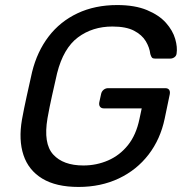

<svg xmlns="http://www.w3.org/2000/svg" viewBox="-20 -730 721 760"><path d="M291 10Q202 10 147.5 -23Q93 -56 73 -116Q53 -176 67 -257Q75 -301 86 -350.5Q97 -400 107 -445Q127 -526 172.5 -585.5Q218 -645 287 -677.5Q356 -710 444 -710Q514 -710 562 -690Q610 -670 637 -639.5Q664 -609 673.5 -576Q683 -543 679 -518Q678 -509 670.5 -503.5Q663 -498 653 -498H594Q585 -498 581.5 -502Q578 -506 575 -516Q572 -542 557 -567Q542 -592 510.5 -608.5Q479 -625 425 -625Q346 -625 288.5 -582Q231 -539 206 -440Q196 -396 186 -351.5Q176 -307 168 -262Q151 -162 190.5 -118.5Q230 -75 310 -75Q362 -75 408 -95Q454 -115 486.5 -155.5Q519 -196 532 -259L541 -301H391Q381 -301 376 -307.5Q371 -314 373 -325L380 -357Q382 -368 390 -374.5Q398 -381 408 -381H634Q645 -381 649.5 -374.5Q654 -368 652 -357L632 -261Q615 -179 568 -118Q521 -57 450 -23.5Q379 10 291 10Z"/></svg>

Font: Rubik
Style: Italic
Weight: 400
Italic angle: -12°
Designer: Hubert and Fischer
Foundry: Hubert and Fischer
Version: Version 2.300;gftools[0.9.30]